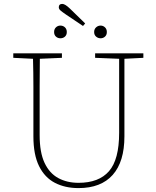

<svg xmlns="http://www.w3.org/2000/svg" viewBox="-20 -949 801 983"><path d="M467 -653V-676H714V-653L617 -648V-251Q617 -121 557 -53.5Q497 14 382 14Q313 14 261 -13Q209 -40 180 -98.5Q151 -157 151 -251V-361Q151 -433 151 -505Q151 -577 149 -648L48 -653V-676H297V-653L184 -648Q183 -578 183 -506.5Q183 -435 183 -361V-257Q183 -169 208 -115.5Q233 -62 278 -37.5Q323 -13 382 -13Q486 -13 538 -72.5Q590 -132 590 -269V-648ZM320 -873Q298 -888 289.5 -895.5Q281 -903 281 -912Q281 -929 299 -929Q313 -929 338 -905L416 -829L405 -816ZM289 -753Q276 -753 266.5 -761.5Q257 -770 257 -785Q257 -800 266.5 -809Q276 -818 289 -818Q303 -818 312.5 -809Q322 -800 322 -785Q322 -770 312.5 -761.5Q303 -753 289 -753ZM495 -753Q482 -753 472 -761.5Q462 -770 462 -785Q462 -800 472 -809Q482 -818 495 -818Q508 -818 517.5 -809Q527 -800 527 -785Q527 -770 517.5 -761.5Q508 -753 495 -753Z"/></svg>

Font: Source Serif 4 SmText ExtraLight
Style: Regular
Weight: 200
Designer: Frank Grießhammer
Foundry: Adobe
Version: Version 4.005;hotconv 1.1.0;makeotfexe 2.6.0